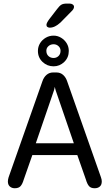

<svg xmlns="http://www.w3.org/2000/svg" viewBox="-20 -1018 579 1048"><path d="M60.5 9.5Q44.5 9.5 33.8 0Q23 -9.5 23 -27.5Q23 -32.5 24 -38.2Q25 -44 27 -50.5L211 -573Q218.5 -596 233.8 -609.2Q249 -622.5 270 -622.5H288Q309.5 -622.5 324.5 -609.2Q339.5 -596 347 -573L531 -50.5Q533.5 -44 534.5 -38.2Q535.5 -32.5 535.5 -27.5Q535.5 -9 524.8 0.2Q514 9.5 497 9.5Q476 9.5 466 -2Q456 -13.5 449 -37.5L402 -171.5H156.5L109.5 -37.5Q102.5 -13.5 92.2 -2Q82 9.5 60.5 9.5ZM175.5 -236H383L284 -524.5Q282.5 -529.5 281.2 -534.8Q280 -540 279 -544Q278.5 -540 277.2 -534.8Q276 -529.5 274.5 -524.5ZM272.5 -656Q237.5 -656 212.2 -680Q187 -704 187 -740Q187 -763 198.5 -781.8Q210 -800.5 229.5 -812Q249 -823.5 272.5 -823.5Q294.5 -823.5 313.5 -812Q332.5 -800.5 344 -781.8Q355.5 -763 355.5 -740Q355.5 -704 330.8 -680Q306 -656 272.5 -656ZM272.5 -701.5Q288 -701.5 299.2 -712Q310.5 -722.5 310.5 -741Q310.5 -756 299.2 -766.2Q288 -776.5 272.5 -776.5Q256 -776.5 244.5 -766.2Q233 -756 233 -741Q233 -722.5 244.5 -712Q256 -701.5 272.5 -701.5ZM251.5 -867Q244.5 -867 239 -870.8Q233.5 -874.5 233.5 -882Q233.5 -892.5 249.5 -914L291.5 -968.5Q304.5 -986 314.8 -992.2Q325 -998.5 345 -998.5H359.5Q370 -998.5 377 -993.5Q384 -988.5 384 -980.5Q384 -969 370 -956L310 -895Q294.5 -881 280.2 -874Q266 -867 251.5 -867Z"/></svg>

Font: Sono
Style: Regular
Weight: 400
Designer: Tyler Finck
Foundry: Tyler Finck
Version: Version 2.112